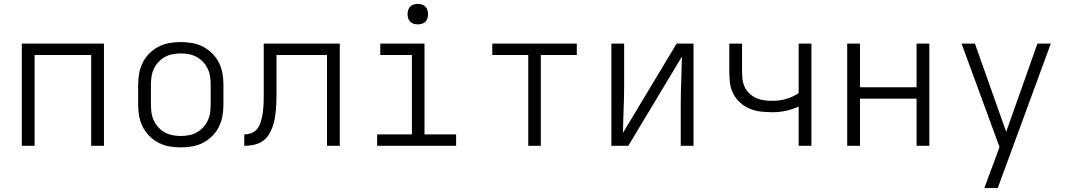

<svg xmlns="http://www.w3.org/2000/svg" viewBox="-20 -742 5440 977"><path d="M91 0V-520H509V0H444V-462H156V0Z M900 8Q871 8 842 3Q813 -2 787 -15.5Q761 -29 740 -50Q719 -71 706 -97Q693 -123 688 -152Q683 -181 683 -210V-310Q683 -339 688 -368Q693 -397 706 -423Q719 -449 740 -470Q761 -491 787 -504.5Q813 -518 842 -523Q871 -528 900 -528Q929 -528 958 -523Q987 -518 1013 -504.5Q1039 -491 1060 -470Q1081 -449 1094 -423Q1107 -397 1112 -368Q1117 -339 1117 -310V-210Q1117 -181 1112 -152Q1107 -123 1094 -97Q1081 -71 1060 -50Q1039 -29 1013 -15.5Q987 -2 958 3Q929 8 900 8ZM900 -50Q921 -50 942 -54Q963 -58 981 -68Q999 -78 1013.5 -93.5Q1028 -109 1037 -128Q1046 -147 1049 -168Q1052 -189 1052 -210V-310Q1052 -331 1049 -352Q1046 -373 1037 -392Q1028 -411 1013.5 -426.5Q999 -442 981 -452Q963 -462 942 -466Q921 -470 900 -470Q879 -470 858 -466Q837 -462 819 -452Q801 -442 786.5 -426.5Q772 -411 763 -392Q754 -373 751 -352Q748 -331 748 -310V-210Q748 -189 751 -168Q754 -147 763 -128Q772 -109 786.5 -93.5Q801 -78 819 -68Q837 -58 858 -54Q879 -50 900 -50Z M1223 0V-58Q1240 -58 1256 -63.5Q1272 -69 1284 -81Q1296 -93 1302 -109Q1308 -125 1312 -141Q1316 -157 1318 -174Q1320 -191 1321 -207.5Q1322 -224 1322 -241Q1322 -258 1322 -275V-520H1709V0H1644V-462H1387V-277Q1387 -253 1386.5 -230Q1386 -207 1384 -184Q1382 -161 1378 -138Q1374 -115 1366 -93.5Q1358 -72 1345 -52.5Q1332 -33 1312 -21Q1292 -9 1269 -4.5Q1246 0 1223 0Z M1899 0V-58H2076V-462H1915V-520H2140V-58H2301V0ZM2106 -618Q2095 -618 2085 -621Q2075 -624 2067.5 -631.5Q2060 -639 2057 -649Q2054 -659 2054 -670Q2054 -681 2057 -691Q2060 -701 2067.5 -708.5Q2075 -716 2085 -719Q2095 -722 2106 -722Q2117 -722 2127 -719Q2137 -716 2144.5 -708.5Q2152 -701 2155 -691Q2158 -681 2158 -670Q2158 -659 2155 -649Q2152 -639 2144.5 -631.5Q2137 -624 2127 -621Q2117 -618 2106 -618Z M2668 0V-462H2485V-520H2915V-462H2732V0Z M3091 0V-520H3156V-312Q3156 -251 3153.5 -189.5Q3151 -128 3150 -66L3423 -520H3509V0H3444V-208Q3444 -269 3446.5 -330.5Q3449 -392 3450 -454L3177 0Z M4044 0V-200Q4014 -186 3980.5 -178.5Q3947 -171 3913 -171Q3883 -171 3853.5 -174Q3824 -177 3796 -188.5Q3768 -200 3745.5 -220.5Q3723 -241 3710 -267.5Q3697 -294 3694 -324Q3691 -354 3691 -384V-520H3756V-384Q3756 -362 3758 -341Q3760 -320 3769 -300.5Q3778 -281 3794 -266Q3810 -251 3829.5 -242.5Q3849 -234 3870.5 -231.5Q3892 -229 3913 -229Q3948 -229 3981.5 -239Q4015 -249 4044 -268V-520H4109V0Z M4291 0V-520H4356V-298H4644V-520H4709V0H4644V-240H4356V0Z M4989 215Q5000 184 5011.5 153Q5023 122 5035 91L5066 6L4873 -520H4941L5100 -71L5259 -520H5327L5057 215Z"/></svg>

Font: Iosevka Light Extended
Style: Regular
Weight: 300
Width: 7
Monospace: yes
Designer: Belleve Invis
Foundry: Belleve Invis
Version: Version 32.5.0; ttfautohint (v1.8.4)